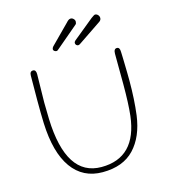

<svg xmlns="http://www.w3.org/2000/svg" viewBox="-131 -1014 992 1124"><g transform="rotate(-15 365.5 -452.5)"><path d="M274 -749Q267 -749 261 -753.5Q255 -758 255 -764Q255 -772 262 -780L376 -895Q389 -910 399 -911Q409 -913 418 -905Q427 -897 427 -887Q427 -875 421 -870L289 -758Q280 -749 274 -749ZM406 -749Q399 -749 394 -754Q389 -759 389 -766Q389 -774 396 -780L522 -883Q541 -897 546 -897Q556 -897 563.5 -889Q571 -881 571 -870Q571 -858 560 -850L421 -756Q412 -749 406 -749ZM352 6Q233 6 166 -87.5Q99 -181 92 -361Q90 -417 90 -500Q90 -527 90.5 -577Q91 -627 91 -649Q91 -675 111 -675Q129 -675 129 -648Q129 -620 127.5 -563Q126 -506 126 -477Q126 -443 128 -375Q140 -25 353 -25Q564 -25 593 -271Q601 -342 601 -461Q601 -490 600.5 -551Q600 -612 600 -645Q600 -675 619 -675Q637 -675 637 -647Q637 -646 637.5 -634.5Q638 -623 638.5 -604.5Q639 -586 639.5 -564Q640 -542 640.5 -517Q641 -492 641 -471Q641 -357 629 -264Q612 -138 544 -66Q476 6 352 6Z"/></g></svg>

Font: Comic Neue Light
Style: Regular
Weight: 300
Designer: Craig Rozynski
Foundry: Craig Rozynski
Version: Version 2.003